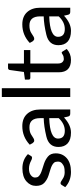

<svg xmlns="http://www.w3.org/2000/svg" viewBox="622 -1399 785 2069"><g transform="rotate(-90 1014.5 -364.5)"><path d="M135.7 -379.9Q135.7 -355.5 147 -342.8Q158.2 -330.1 176.3 -320.8Q194.3 -311.5 218 -304.2Q241.7 -296.9 284.9 -282.7Q328.1 -268.6 362.3 -240.2Q396.5 -211.9 396.5 -156.7Q396.5 -83.5 344.7 -37.8Q293 7.8 196.3 7.8Q99.6 7.8 32.2 -54.2L54.2 -89.8Q62.5 -104.5 75.7 -104.5Q88.4 -104.5 119.9 -82.3Q151.4 -60.1 191.9 -60.1Q232.9 -60.1 251.7 -66.7Q270.5 -73.2 289.1 -89.4Q307.6 -105.5 307.6 -132.8Q307.6 -160.2 296.4 -173.6Q285.2 -187 266.8 -196.5Q248.5 -206.1 225.1 -213.1Q201.7 -220.2 158.4 -233.9Q115.2 -247.6 80.6 -277.8Q45.9 -308.1 45.9 -369.1Q45.9 -429.7 95 -472.7Q144 -515.6 235.4 -515.6Q326.7 -515.6 388.2 -456.1L367.2 -421.4Q356 -400.9 315.2 -422.9Q274.4 -444.8 231 -444.8Q187 -444.8 161.4 -424.8Q135.7 -404.8 135.7 -379.9Z M639.6 -58.6Q714.4 -58.6 775.9 -124.5V-226.6Q555.7 -219.2 555.7 -131.8Q555.7 -58.6 639.6 -58.6ZM689.9 -516.6Q774.9 -516.6 822 -464.4Q869.1 -412.1 869.1 -324.2V0H827.1Q813 0 805.4 -4.4Q797.9 -8.8 793.5 -22L783.2 -67.4Q702.1 7.8 620.6 7.8Q543.9 7.8 504.6 -27.3Q465.3 -62.5 465.3 -127.4Q465.3 -230.5 577.4 -257.3Q689.5 -284.2 775.9 -286.1V-324.2Q775.9 -439.9 678.7 -439.9Q628.9 -439.9 600.1 -421.9Q571.3 -403.8 559.1 -396Q546.9 -388.2 533.2 -388.2Q519.5 -388.2 506.8 -405.3L489.7 -436.5Q574.7 -516.6 689.9 -516.6Z M1098.6 -737.3V0H1003.4V-737.3Z M1270 -124V-430.2H1210.4Q1190.9 -430.2 1190.9 -450.7V-488.3L1273.4 -499.5L1294.9 -652.8Q1299.3 -670.4 1316.9 -670.4H1364.7V-499H1509.3V-430.2H1364.7V-130.4Q1364.7 -100.1 1379.6 -84.7Q1394.5 -69.3 1413.1 -69.3Q1440.4 -69.3 1458.5 -80.8Q1476.6 -92.3 1481.9 -92.3Q1487.3 -92.3 1493.7 -83.5L1521.5 -38.1Q1471.7 7.8 1403.8 7.8Q1270 7.8 1270 -124Z M1736.3 -58.6Q1811 -58.6 1872.6 -124.5V-226.6Q1652.3 -219.2 1652.3 -131.8Q1652.3 -58.6 1736.3 -58.6ZM1786.6 -516.6Q1871.6 -516.6 1918.7 -464.4Q1965.8 -412.1 1965.8 -324.2V0H1923.8Q1909.7 0 1902.1 -4.4Q1894.5 -8.8 1890.1 -22L1879.9 -67.4Q1798.8 7.8 1717.3 7.8Q1640.6 7.8 1601.3 -27.3Q1562 -62.5 1562 -127.4Q1562 -230.5 1674.1 -257.3Q1786.1 -284.2 1872.6 -286.1V-324.2Q1872.6 -439.9 1775.4 -439.9Q1725.6 -439.9 1696.8 -421.9Q1668 -403.8 1655.8 -396Q1643.6 -388.2 1629.9 -388.2Q1616.2 -388.2 1603.5 -405.3L1586.4 -436.5Q1671.4 -516.6 1786.6 -516.6Z"/></g></svg>

Font: Lato-Medium
Style: Regular
Weight: 500
Designer: Lukasz Dziedzic
Foundry: tyPoland Lukasz Dziedzic
Version: Version 2.006; 2014-01-15